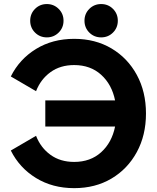

<svg xmlns="http://www.w3.org/2000/svg" viewBox="-20 -930 786 962"><path d="M160.6 -473.1 34.2 -546.9Q77.6 -633.8 160.4 -684.6Q243.2 -735.4 351.6 -735.4Q457.5 -735.4 538.6 -687.3Q619.6 -639.2 665.5 -554.7Q711.4 -470.2 711.4 -361.3Q711.4 -252.4 665.5 -168Q619.6 -83.5 538.6 -35.4Q457.5 12.7 351.6 12.7Q243.2 12.7 160.4 -38.1Q77.6 -88.9 34.2 -175.8L160.6 -249.5Q184.1 -189.5 233.2 -154.1Q282.2 -118.7 351.6 -118.7Q433.1 -118.7 486.8 -167.2Q540.5 -215.8 556.6 -295.9H207V-426.8H556.6Q540.5 -506.8 486.8 -555.4Q433.1 -604 351.6 -604Q282.2 -604 233.2 -568.6Q184.1 -533.2 160.6 -473.1ZM403.3 -826.2Q403.3 -861.3 427.5 -885.5Q451.7 -909.7 486.8 -909.7Q522 -909.7 546.1 -885.5Q570.3 -861.3 570.3 -826.2Q570.3 -791 546.1 -766.8Q522 -742.7 486.8 -742.7Q451.7 -742.7 427.5 -766.8Q403.3 -791 403.3 -826.2ZM131.3 -826.2Q131.3 -861.3 155.5 -885.5Q179.7 -909.7 214.8 -909.7Q249.5 -909.7 273.9 -885.5Q298.3 -861.3 298.3 -826.2Q298.3 -791 273.9 -766.8Q249.5 -742.7 214.8 -742.7Q179.7 -742.7 155.5 -766.8Q131.3 -791 131.3 -826.2Z"/></svg>

Font: Giphurs
Style: Bold
Weight: 700
Version: Version 0.920; ttfautohint (v1.8.4.7-5d5b)